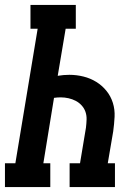

<svg xmlns="http://www.w3.org/2000/svg" viewBox="-39 -755 559 775"><path d="M-19 0V-96H23L113 -639H84V-735H267V-639H226L194 -449Q206 -451 217.5 -452Q229 -453 241 -453Q270 -453 298 -446Q326 -439 349.5 -424.5Q373 -410 390.5 -388.5Q408 -367 416.5 -340Q425 -313 423.5 -283.5Q422 -254 418 -225L396 -96H425V0H242V-96H284L308 -240Q310 -257 310.5 -273Q311 -289 306 -303.5Q301 -318 290.5 -329.5Q280 -341 266.5 -348Q253 -355 237.5 -358.5Q222 -362 206 -362Q199 -362 192.5 -361.5Q186 -361 179 -360L136 -96H164V0Z"/></svg>

Font: Iosevka Slab Oblique
Style: Bold
Weight: 700
Italic angle: -9°
Monospace: yes
Designer: Belleve Invis
Foundry: Belleve Invis
Version: Version 11.1.1; ttfautohint (v1.8.3)